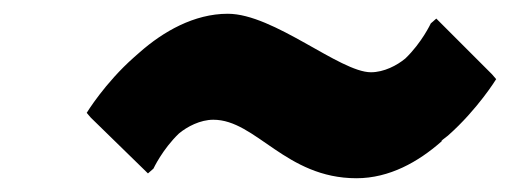

<svg xmlns="http://www.w3.org/2000/svg" viewBox="-20 -555 741 279"><path d="M498 -296C546 -296 588 -320 621 -349L623 -351C623 -351 620 -349 622 -351L631 -358C674 -396 701 -440 701 -440L695 -447L614 -528L606 -521C606 -521 593 -493 569 -470C557 -460 538 -450 519 -450C474 -450 378 -535 311 -535C262 -535 217 -509 183 -479L175 -472C132 -434 106 -391 106 -391L112 -384L195 -303L203 -310C203 -310 216 -338 240 -361C252 -371 271 -381 290 -381C352 -381 395 -296 498 -296Z"/></svg>

Font: Hussar Woodtype
Style: BlkObl
Weight: 900
Foundry: Cannot Into Space Fonts
Version: Version 1.07